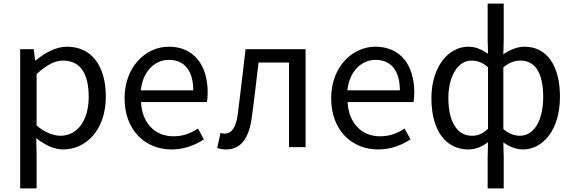

<svg xmlns="http://www.w3.org/2000/svg" viewBox="-20 -816 3180 1065"><path d="M92 229H183V45L181 -50C230 -10 282 13 331 13C456 13 567 -94 567 -280C567 -447 491 -557 351 -557C288 -557 227 -521 178 -481H175L167 -543H92ZM316 -63C280 -63 232 -78 183 -120V-405C236 -454 283 -480 329 -480C432 -480 472 -399 472 -279C472 -144 406 -63 316 -63Z M931 13C1005 13 1063 -12 1111 -43L1078 -103C1038 -76 995 -60 942 -60C839 -60 768 -134 762 -250H1128C1130 -263 1132 -282 1132 -302C1132 -457 1054 -557 916 -557C790 -557 671 -447 671 -271C671 -92 787 13 931 13ZM761 -315C772 -422 840 -484 917 -484C1002 -484 1052 -425 1052 -315Z M1235 13C1314 13 1362 -47 1377 -168C1391 -268 1402 -369 1414 -469H1583V0H1675V-543H1342C1328 -425 1315 -308 1300 -191C1291 -110 1265 -75 1227 -75C1217 -75 1210 -77 1203 -79L1185 5C1201 10 1215 13 1235 13Z M2077 13C2151 13 2209 -12 2257 -43L2224 -103C2184 -76 2141 -60 2088 -60C1985 -60 1914 -134 1908 -250H2274C2276 -263 2278 -282 2278 -302C2278 -457 2200 -557 2062 -557C1936 -557 1817 -447 1817 -271C1817 -92 1933 13 2077 13ZM1907 -315C1918 -422 1986 -484 2063 -484C2148 -484 2198 -425 2198 -315Z M2685 229H2774V54L2772 -26C2807 -1 2845 13 2880 13C2991 13 3086 -94 3086 -280C3086 -447 3017 -557 2889 -557C2849 -557 2807 -539 2772 -515L2774 -597V-796H2685V-597L2687 -518C2655 -539 2621 -557 2578 -557C2468 -557 2373 -447 2373 -271C2373 -90 2454 13 2578 13C2621 13 2657 -5 2687 -27L2685 54ZM2598 -63C2515 -63 2467 -141 2467 -272C2467 -396 2522 -480 2594 -480C2626 -480 2657 -470 2687 -443V-102C2657 -73 2630 -63 2598 -63ZM2864 -63C2839 -63 2805 -71 2772 -100V-442C2806 -471 2837 -480 2867 -480C2956 -480 2993 -399 2993 -279C2993 -144 2940 -63 2864 -63Z"/></svg>

Font: Noto Sans Mono CJK SC Regular
Style: Regular
Weight: 400
Designer: Ryoko NISHIZUKA (kana & ideographs); Paul D. Hunt (Latin, Greek & Cyrillic); Wenlong ZHANG (bopomofo); Sandoll Communica
Foundry: Adobe Systems Incorporated
Version: Version 1.005;PS 1.005;hotconv 1.0.96;makeotf.lib2.5.65012